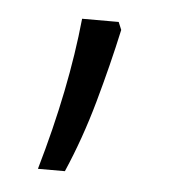

<svg xmlns="http://www.w3.org/2000/svg" viewBox="-32 -138 264 298"><g transform="rotate(5 100.5 11.0)"><path d="M147 -96Q135 -41 118.5 18Q102 77 79 130H37Q74 2 85 -108H142Z"/></g></svg>

Font: Noto Sans Lao Looped UI ExCd Lt
Style: Regular
Weight: 300
Width: 2
Designer: Mark Frömberg, Ben Mitchell
Foundry: The Fontpad Ltd
Version: Version 1.001